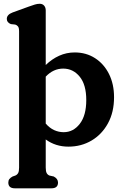

<svg xmlns="http://www.w3.org/2000/svg" viewBox="-20 -763 659 1016"><path d="M222 -708V-419Q255 -451 293.5 -468.2Q332 -485.5 375.5 -485.5Q436 -485.5 483 -455.2Q530 -425 556.8 -371.5Q583.5 -318 583.5 -248.5Q583.5 -169.5 551.5 -110.8Q519.5 -52 464.8 -19.5Q410 13 342 13Q274 13 222 -25V124Q222 144 227.2 153.2Q232.5 162.5 242 166L264.5 171Q287 183 287 203Q287 233.5 252 233.5H59Q24 233.5 24 203Q24 191.5 29.8 184.2Q35.5 177 46.5 171L61 166Q70.5 162 75.8 153Q81 144 81 124V-597Q81 -615.5 75.5 -622.8Q70 -630 60.5 -633L37.5 -635.5Q16 -644 16 -663Q16 -685.5 46.5 -697L132 -728Q150.5 -734.5 163.8 -738.8Q177 -743 190 -743Q205 -743 213.5 -733.2Q222 -723.5 222 -708ZM314.5 -400Q262 -400 222 -357.5V-109Q242.5 -85.5 266.5 -74.5Q290.5 -63.5 317 -63.5Q368 -63.5 402.2 -107.8Q436.5 -152 436.5 -233.5Q436.5 -314.5 401.8 -357.2Q367 -400 314.5 -400Z"/></svg>

Font: Fraunces 9pt SuperSoft SemiBold
Style: Regular
Weight: 600
Version: Version 1.000;[0bf87f6ff]